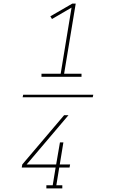

<svg xmlns="http://www.w3.org/2000/svg" viewBox="-20 -870 640 1060"><path d="M209 -446V-463H315L375 -828L267 -765L258 -780L379 -850H398L334 -463H430V-446ZM324 170H236V153H271L287 55H100L103 38L334 -234H358L145 17L127 38H290L311 -84H330L310 38H367L364 55H307L291 153H324ZM105 -333 108 -347H495L492 -333Z"/></svg>

Font: Iosevka Slab Thin Extended
Style: Italic
Weight: 100
Width: 7
Italic angle: -9°
Monospace: yes
Designer: Belleve Invis
Foundry: Belleve Invis
Version: Version 11.1.0; ttfautohint (v1.8.3)